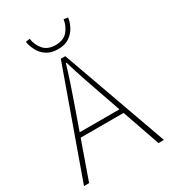

<svg xmlns="http://www.w3.org/2000/svg" viewBox="-202 -939 924 1040"><g transform="rotate(-30 260.0 -419.0)"><path d="M10 0 246 -660H274L510 0H476L338 -396Q317 -456 298.5 -510.5Q280 -565 262 -626H258Q240 -565 221.5 -510.5Q203 -456 182 -396L42 0ZM112 -236V-264H405V-236ZM260 -712Q217 -712 189 -731Q161 -750 146.5 -778.5Q132 -807 128 -834L154 -838Q159 -799 184.5 -768.5Q210 -738 260 -738Q310 -738 335.5 -768.5Q361 -799 366 -838L392 -834Q389 -807 374 -778.5Q359 -750 331.5 -731Q304 -712 260 -712Z"/></g></svg>

Font: Source Sans 3
Style: Regular
Weight: 200
Designer: Paul D. Hunt
Foundry: Adobe
Version: Version 3.046;hotconv 1.0.118;makeotfexe 2.5.65603